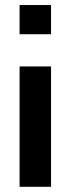

<svg xmlns="http://www.w3.org/2000/svg" viewBox="-20 -548 283 751"><path d="M56.6 -288.1H179.7V182.6H56.6ZM56.6 -528.3H179.7V-414.1H56.6Z"/></svg>

Font: Roboto Slab Medium
Style: Regular
Weight: 500
Designer: Google
Version: Version 2.001; ttfautohint (v1.8.3)